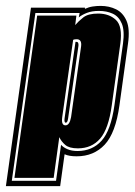

<svg xmlns="http://www.w3.org/2000/svg" viewBox="-63 -525 457 651"><path d="M-43 106 42 -499H225V-495Q238 -501 251.5 -503Q265 -505 278 -505Q307 -505 330.5 -493.5Q354 -482 366 -454.5Q378 -427 371 -377L342 -168Q329 -74 292 -34.5Q255 5 197 5Q171 5 156 -2L141 106ZM-23 88H127L144 -34Q152 -25 166 -19Q180 -13 200 -13Q250 -13 281.5 -48Q313 -83 325 -168L354 -377Q360 -421 350 -445Q340 -469 319.5 -478.5Q299 -488 272 -488Q249 -488 232 -481.5Q215 -475 204 -466L207 -481H57ZM-14 78 63 -472H196L192 -440Q203 -453 219.5 -466Q236 -479 270 -479Q307 -479 330 -457.5Q353 -436 345 -377L316 -168Q305 -88 276.5 -55Q248 -22 201 -22Q172 -22 158.5 -33.5Q145 -45 138 -60L119 78ZM159 -100Q173 -100 178 -128L212 -368Q215 -392 197 -392Q189 -392 185 -390L148 -128Q144 -100 159 -100ZM160 -109Q154 -109 156 -124L193 -383H197Q204 -383 203 -370L168 -124Q166 -109 160 -109Z"/></svg>

Font: Alumni Sans Collegiate One
Style: Italic
Weight: 400
Italic angle: -8°
Designer: Robert E. Leuschke
Foundry: Robert E. Leuschke
Version: Version 1.100